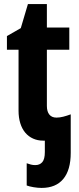

<svg xmlns="http://www.w3.org/2000/svg" viewBox="-20 -682 388 942"><path d="M184 240Q166 240 145 236.5Q124 233 111 228V119Q122 123 132 125.5Q142 128 153 128Q175 128 187.5 113.5Q200 99 200 64V8Q198 8 196 8Q194 8 191 8Q165 8 142.5 -2Q120 -12 104 -31Q88 -50 79.5 -77.5Q71 -105 71 -139V-438H14V-505L82 -544L117 -662H210V-547H320V-438H210V-162Q210 -135 222 -120Q234 -105 257 -105Q273 -105 290.5 -109.5Q308 -114 327 -121V68Q327 152 290.5 196Q254 240 184 240Z"/></svg>

Font: Noto Sans Display Condensed
Style: Bold
Weight: 700
Width: 3
Designer: Monotype Design Team
Foundry: Monotype Imaging Inc.
Version: Version 2.003